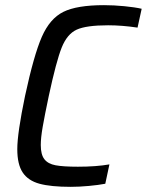

<svg xmlns="http://www.w3.org/2000/svg" viewBox="-20 -716 569 744"><path d="M47 -138Q47 -200 77 -344Q111 -502 142 -573Q173 -644 225.5 -670Q278 -696 383 -696Q421 -696 462 -692Q503 -688 529 -682L513 -609Q453 -618 399 -618Q314 -618 277 -601Q240 -584 219 -531.5Q198 -479 169 -344Q153 -268 145.5 -225Q138 -182 138 -154Q138 -117 152 -99Q166 -81 195.5 -75.5Q225 -70 282 -70Q353 -70 404 -79L388 -4Q362 1 324.5 4.5Q287 8 254 8Q177 8 133 -4Q89 -16 68 -47.5Q47 -79 47 -138Z"/></svg>

Font: Saira Semi Condensed
Style: Italic
Weight: 400
Width: 4
Italic angle: -12°
Designer: Hector Gatti with collaboration of the Omnibus-Type team
Foundry: Omnibus-Type
Version: Version 1.001; ttfautohint (v1.8)